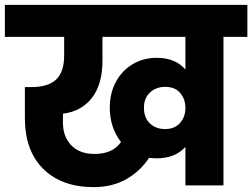

<svg xmlns="http://www.w3.org/2000/svg" viewBox="-37 -760 1034 787"><path d="M977 -740V-609H879V0H723V-158Q681 -111 605 -111Q594 -111 574 -113Q538 -58 480.5 -25.5Q423 7 347 7Q216 7 140.5 -67.5Q65 -142 65 -276V-403H91Q160 -403 193 -434Q226 -465 226 -533V-609H-17V-740ZM459 -178Q413 -237 413 -319Q413 -377 437.5 -423.5Q462 -470 506 -496.5Q550 -523 605 -523Q682 -523 723 -475V-609H383V-511Q383 -414 339.5 -358.5Q296 -303 221 -294V-257Q221 -200 255 -164.5Q289 -129 351 -129Q425 -129 459 -178ZM723 -318Q723 -353 702 -378.5Q681 -404 640 -404Q603 -404 578 -381Q553 -358 553 -319Q553 -277 577.5 -254Q602 -231 640 -231Q679 -231 701 -256Q723 -281 723 -318Z"/></svg>

Font: Poppins A&M
Style: Bold-A&M
Weight: 700
Designer: Ninad Kale (Devanagari), Jonny Pinhorn (Latin)
Foundry: Indian Type Foundry
Version: 4.004